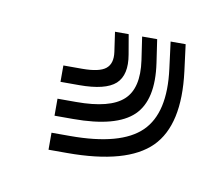

<svg xmlns="http://www.w3.org/2000/svg" viewBox="-35 -10 279 239"><g transform="rotate(10 104.0 109.5)"><path d="M164.5 30H183.5L187.8 63.5Q196.2 130 166.8 159.5Q137.2 189 61.8 189H38.2V167.5H61.8Q125.8 167.5 150.9 143Q176 118.5 168.8 63.5ZM94.2 30H111.5L115.8 55Q120.2 80.2 107.6 91.8Q95 103.2 61.8 103.2H38.2V82.5H61.8Q83.5 82.5 91.6 76Q99.8 69.5 97.8 55ZM128.5 30H147.5L151.8 59.2Q158.5 105.2 137.4 125.6Q116.2 146 61.8 146H38.2V124.5H61.8Q104.5 124.5 121.1 109.2Q137.8 94 132.8 59.2Z"/></g></svg>

Font: Big Shoulders Inline Text Thin ExtraBold
Style: Regular
Weight: 800
Version: Version 2.002